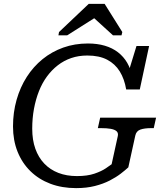

<svg xmlns="http://www.w3.org/2000/svg" viewBox="-20 -952 839 989"><path d="M146 -289Q146 -343 155 -391.5Q164 -440 180.5 -482Q197 -524 221.5 -557.5Q246 -591 277.5 -615.5Q309 -640 347 -653Q385 -666 430 -666Q491 -666 532 -644.5Q573 -623 597 -584Q621 -545 630 -491H700L748 -715H683L637 -565L661 -555Q654 -596 635.5 -628Q617 -660 588 -682.5Q559 -705 520 -716.5Q481 -728 433 -728Q365 -728 306 -707Q247 -686 199.5 -647.5Q152 -609 118 -556Q84 -503 65.5 -438Q47 -373 47 -301Q47 -229 70.5 -170.5Q94 -112 137 -70Q180 -28 239.5 -5.5Q299 17 372 17Q426 17 469 6Q512 -5 545 -22Q578 -39 602 -57.5Q626 -76 641 -90L677 -254Q682 -277 703 -284.5Q724 -292 759 -292H772L784 -346H496L484 -292H500Q530 -292 550 -288.5Q570 -285 580 -276.5Q590 -268 587 -252L555 -106Q547 -100 525 -85Q503 -70 466.5 -57.5Q430 -45 376 -45Q323 -45 280.5 -61.5Q238 -78 208 -109.5Q178 -141 162 -186Q146 -231 146 -289ZM519 -932H437L284 -787L281 -770H326L500 -880L439 -882L562 -770H606L610 -787Z"/></svg>

Font: Roboto Serif
Style: Italic
Weight: 400
Italic angle: -10°
Designer: Greg Gazdowicz
Foundry: Commercial Type
Version: Version 1.008